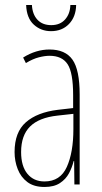

<svg xmlns="http://www.w3.org/2000/svg" viewBox="-20 -734 406 764"><path d="M177 -537Q240 -537 268.5 -496.5Q297 -456 297 -358V0H276L275 -93H273Q267 -68 254.5 -44.5Q242 -21 218.5 -5.5Q195 10 157 10Q115 10 89 -9.5Q63 -29 50.5 -61Q38 -93 38 -129Q38 -208 83 -247.5Q128 -287 210 -297L271 -304V-355Q271 -445 249 -478.5Q227 -512 177 -512Q159 -512 135 -506Q111 -500 83 -483L72 -505Q123 -537 177 -537ZM209 -274Q135 -266 99.5 -230.5Q64 -195 64 -129Q64 -73 89 -42.5Q114 -12 157 -12Q220 -12 246 -70Q272 -128 272 -220V-281ZM283 -714Q282 -667 254.5 -638.5Q227 -610 183 -610Q143 -610 114.5 -636Q86 -662 84 -714H107Q109 -677 129 -655.5Q149 -634 184 -634Q219 -634 239 -656.5Q259 -679 260 -714Z"/></svg>

Font: Noto Sans Gujarati ExtraCondensed Thin
Style: Regular
Weight: 100
Width: 2
Designer: Jelle Bosma - Monotype Design Team, Universal Thirst
Foundry: Monotype Imaging Inc.
Version: Version 2.106; ttfautohint (v1.8.4.7-5d5b)